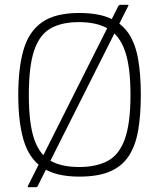

<svg xmlns="http://www.w3.org/2000/svg" viewBox="-20 -729 666 799"><path d="M137 45Q136 48 134 49Q132 50 129 50H98Q96 50 95.5 48.5Q95 47 96 45L473 -705Q475 -707 477 -708Q479 -709 480 -709H512Q515 -709 515 -708Q515 -707 513 -703ZM56 -334Q56 -446 78 -522Q100 -598 155 -636.5Q210 -675 310 -675Q388 -675 438 -653Q488 -631 516 -588.5Q544 -546 555 -482Q566 -418 566 -334Q566 -250 555 -186.5Q544 -123 516 -80Q488 -37 438 -15.5Q388 6 310 6Q210 6 155 -32.5Q100 -71 78 -146.5Q56 -222 56 -334ZM100 -334Q100 -216 122 -151Q144 -86 190 -60Q236 -34 309 -34Q381 -34 428.5 -59.5Q476 -85 499.5 -150.5Q523 -216 523 -334Q523 -453 499.5 -518.5Q476 -584 428.5 -610.5Q381 -637 309 -637Q236 -637 190 -610.5Q144 -584 122 -518.5Q100 -453 100 -334Z"/></svg>

Font: Glory Thin ExtraLight
Style: Regular
Weight: 250
Version: Version 1.011